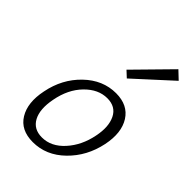

<svg xmlns="http://www.w3.org/2000/svg" viewBox="-209 -778 866 866"><g transform="rotate(45 224.0 -344.5)"><path d="M266 -499 237 -526 401 -693 439 -657ZM169 4Q92 4 58.5 -51Q25 -106 43 -193Q62 -290 128.5 -354Q195 -418 279 -418Q355 -418 389.5 -363.5Q424 -309 406 -221Q386 -125 320 -60.5Q254 4 169 4ZM183 -40Q242 -40 288.5 -91.5Q335 -143 350 -219Q364 -287 342.5 -330.5Q321 -374 267 -374Q210 -374 162 -325Q114 -276 99 -196Q85 -124 107.5 -82Q130 -40 183 -40Z"/></g></svg>

Font: EauTestText Semilight
Style: Italic
Weight: 300
Italic angle: -12°
Designer: Christian Thalmann (Catharsis Fonts)
Version: Version 0.001;PS 000.001;hotconv 1.0.88;makeotf.lib2.5.64775